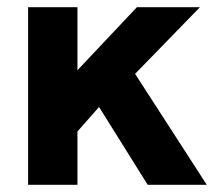

<svg xmlns="http://www.w3.org/2000/svg" viewBox="-20 -513 621 533"><path d="M255 -216 195 -148V0H58V-493H195V-318L360 -493H535L355 -308L554 0H390Z"/></svg>

Font: Hanken Grotesk ExtraBold
Style: Regular
Weight: 800
Designer: Alfredo Marco Pradil
Foundry: Hanken Design Co.
Version: Version 3.014